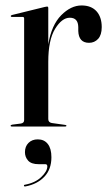

<svg xmlns="http://www.w3.org/2000/svg" viewBox="-20 -464 400 704"><path d="M157 -434.5V-301.5Q169 -372.5 204.5 -408.2Q240 -444 279 -444Q314.5 -444 333.8 -422.8Q353 -401.5 353 -364.5Q353 -336 339.8 -321.5Q326.5 -307 306.5 -307Q268.5 -307 267 -350.5V-364.5Q266.5 -399 236 -399Q207 -399 182 -358.2Q157 -317.5 157 -237.5V-27.5Q157 -15.5 169.5 -13L219 -6Q223.5 -5.5 223.5 -3Q223.5 0 219 0H23.5Q19 0 19 -3Q19 -6 25 -7L56.5 -11Q68.5 -13 68.5 -23.5V-396Q68.5 -402 63 -402H23Q19.5 -402 19.5 -405Q19.5 -407.5 24 -409L144 -438.5Q150 -440 152.5 -440Q157 -440 157 -434.5ZM121.5 138Q95 138 83.2 125Q71.5 112 71.5 94Q71.5 73 84.5 60Q97.5 47 118.5 47Q142 47 155.2 63.8Q168.5 80.5 168.5 112.5Q168.5 157 142.5 184.2Q116.5 211.5 73.5 219.5Q68.5 220.5 68 217.5Q67 214 70.5 213.5Q109 206.5 131.2 185.2Q153.5 164 153.5 146Q153.5 138 146 138Z"/></svg>

Font: Fraunces144ptRegular
Style: Regular
Weight: 400
Version: Version 1.000;[0bf87f6ff]